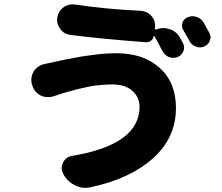

<svg xmlns="http://www.w3.org/2000/svg" viewBox="-20 -827 1040 901"><path d="M231.4 -375Q217.8 -371.1 205.1 -371.1Q186.5 -371.1 168.9 -379.9Q139.6 -395.5 130.9 -428.7L128.9 -433.6Q127 -443.4 127 -453.1Q127 -474.6 139.6 -494.1Q159.2 -521.5 192.4 -527.3Q210 -531.2 224.6 -534.2Q230.5 -535.2 258.3 -541.5Q286.1 -547.9 297.9 -549.8Q309.6 -551.8 337.4 -557.1Q365.2 -562.5 383.8 -564.9Q402.3 -567.4 428.2 -570.8Q454.1 -574.2 478.5 -575.7Q502.9 -577.1 527.3 -577.1Q653.3 -577.1 729.5 -508.3Q805.7 -439.5 805.7 -320.3Q805.7 -180.7 697.8 -84Q589.8 12.7 404.3 51.8Q392.6 54.7 380.9 54.7Q356.4 54.7 333 43Q297.9 26.4 278.3 -7.8L277.3 -10.7Q269.5 -24.4 269.5 -38.1Q269.5 -50.8 275.4 -63.5Q289.1 -90.8 319.3 -95.7Q634.8 -148.4 634.8 -326.2Q634.8 -370.1 601.6 -400.4Q568.4 -430.7 505.9 -430.7Q486.3 -430.7 465.8 -429.2Q445.3 -427.7 428.7 -425.8Q412.1 -423.8 391.6 -419.4Q371.1 -415 358.4 -412.1Q345.7 -409.2 326.2 -403.8Q306.6 -398.4 298.8 -396.5Q291 -394.5 273.9 -389.2Q256.8 -383.8 254.9 -382.8Q245.1 -379.9 231.4 -375ZM707 -693.4Q707 -690.4 709 -689Q710.9 -687.5 713.9 -688.5Q730.5 -695.3 748 -695.3Q761.7 -695.3 775.4 -690.4Q806.6 -680.7 823.2 -652.3Q830.1 -639.6 837.9 -626Q843.8 -615.2 843.8 -603.5Q843.8 -595.7 840.8 -587.9Q834 -568.4 814.5 -559.6Q803.7 -555.7 793 -555.7Q783.2 -555.7 774.4 -558.6Q753.9 -566.4 743.2 -585.9Q719.7 -631.8 704.1 -658.2Q703.1 -659.2 702.1 -658.7Q701.2 -658.2 701.2 -657.2Q699.2 -644.5 689 -636.2Q678.7 -627.9 665 -628.9Q455.1 -644.5 310.5 -663.1Q280.3 -667 262.7 -691.4Q248 -710.9 248 -733.4Q248 -739.3 249 -746.1Q253.9 -775.4 278.3 -793Q297.9 -806.6 321.3 -806.6Q327.1 -806.6 333 -805.7Q474.6 -784.2 639.6 -776.4Q671.9 -774.4 692.4 -750Q708 -730.5 708 -706.1Q708 -700.2 707 -694.3ZM840.8 -684.6Q834 -695.3 834 -707Q834 -712.9 835.9 -719.7Q841.8 -738.3 860.4 -746.1Q871.1 -751 882.8 -751Q892.6 -751 901.4 -748Q922.9 -741.2 934.6 -722.7Q948.2 -699.2 961.9 -673.8Q967.8 -663.1 967.8 -652.3Q967.8 -644.5 964.8 -636.7Q958 -617.2 939.5 -609.4Q928.7 -604.5 918 -604.5Q908.2 -604.5 899.4 -608.4Q878.9 -615.2 869.1 -634.8Q854.5 -661.1 840.8 -684.6Z"/></svg>

Font: Gen Jyuu GothicX Heavy
Style: Bold
Weight: 900
Designer: [Source Han Sans]
Ryoko NISHIZUKA  (kana & ideographs); Paul D. Hunt (Latin, Greek & Cyrillic); Wenlong ZHANG  (bopomofo
Version: Version 1.002.20150607